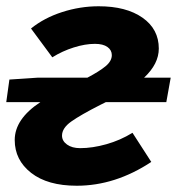

<svg xmlns="http://www.w3.org/2000/svg" viewBox="-28 -580 565 613"><path d="M19 -133Q19 -200 101 -254H-8L2 -326L92 -332H251Q289 -352 309 -368.5Q329 -385 329 -404Q329 -420 315 -430Q301 -440 275 -440Q244 -440 207.5 -428.5Q171 -417 139 -397L71 -489Q113 -523 170.5 -541.5Q228 -560 287 -560Q375 -560 427 -523.5Q479 -487 479 -425Q479 -376 432 -332H517L503 -254H310L292 -245Q229 -213 199.5 -192Q170 -171 170 -147Q170 -130 186 -118.5Q202 -107 228 -107Q267 -107 311.5 -119.5Q356 -132 395 -156L455 -63Q340 13 217 13Q124 13 71.5 -28Q19 -69 19 -133Z"/></svg>

Font: Nebula Sans Bold
Style: Regular
Weight: 700
Italic angle: -9°
Designer: Paul D. Hunt for Adobe (as Source Sans)
Foundry: Nebula Entertainment & Broadcasting LLC
Version: Version 1.010